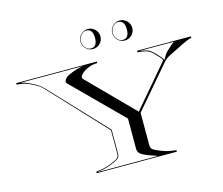

<svg xmlns="http://www.w3.org/2000/svg" viewBox="-123 -1083 1446 1247"><g transform="rotate(-15 600.0 -459.5)"><path d="M711.5 -852.1Q711.5 -870.6 720.6 -885.8Q729.7 -901.1 745 -910.2Q760.2 -919.3 778.7 -919.3Q797.2 -919.3 812.4 -910.2Q827.7 -901.1 836.8 -885.8Q845.9 -870.6 845.9 -852.1Q845.9 -833.6 836.8 -818.4Q827.7 -803.1 812.4 -794Q797.2 -784.9 778.7 -784.9Q760.2 -784.9 745 -794Q729.7 -803.1 720.6 -818.4Q711.5 -833.6 711.5 -852.1ZM714.3 -852.1Q714.3 -835.9 721.7 -822.1Q729.1 -808.4 741 -800.2Q752.9 -791.9 766.1 -791.9Q809.5 -791.9 809.5 -852.1Q809.5 -912.3 766.1 -912.3Q751.8 -912.3 740.1 -903.5Q728.3 -894.7 721.3 -880.8Q714.3 -866.9 714.3 -852.1ZM497.5 -852.1Q497.5 -870.6 506.6 -885.8Q515.7 -901.1 531 -910.2Q546.2 -919.3 564.7 -919.3Q583.2 -919.3 598.4 -910.2Q613.7 -901.1 622.8 -885.8Q631.9 -870.6 631.9 -852.1Q631.9 -833.6 622.8 -818.4Q613.7 -803.1 598.4 -794Q583.2 -784.9 564.7 -784.9Q546.2 -784.9 531 -794Q515.7 -803.1 506.6 -818.4Q497.5 -833.6 497.5 -852.1ZM500.3 -852.1Q500.3 -835.9 507.7 -822.1Q515.1 -808.4 527 -800.2Q538.9 -791.9 552.1 -791.9Q595.5 -791.9 595.5 -852.1Q595.5 -912.3 552.1 -912.3Q537.8 -912.3 526.1 -903.5Q514.3 -894.7 507.3 -880.8Q500.3 -866.9 500.3 -852.1ZM378.5 -10Q409 -13.5 430.5 -18.2Q452 -23 476.5 -32.5Q514 -47 527.2 -57Q540.5 -67 540.5 -87.5V-245L189 -620Q176 -634 156.5 -645.8Q137 -657.5 115 -668Q87.5 -681 70.2 -684.5Q53 -688 25 -690V-700H567V-690Q535.5 -689.5 512.2 -680.2Q489 -671 474 -660.5Q457 -648.5 449.5 -636Q442 -623.5 451.5 -613.5L746 -315L983 -593.5Q989 -600.5 972.5 -618Q956 -635.5 939 -653Q917 -676.5 889.2 -682.5Q861.5 -688.5 837.5 -690V-700H1199.5V-690Q1186 -688.5 1157.8 -676Q1129.5 -663.5 1099.5 -647.5Q1074.5 -634 1043.2 -619.5Q1012 -605 995 -585L755.5 -305V-87.5Q755.5 -67 768.8 -57Q782 -47 819.5 -32.5Q844 -23 865.5 -18.2Q887 -13.5 917.5 -10V0H378.5ZM991 -594Q999 -604 1007.5 -619.8Q1016 -635.5 1028 -647Q1038.5 -656.5 1054.5 -671Q1070.5 -685.5 1084 -695H853.5Q883 -690 901.2 -685Q919.5 -680 943.5 -656.5Q964.5 -636 979 -619.2Q993.5 -602.5 991 -594ZM388.5 -6.5V-5H788.5V-6.5Q769 -13.5 755.5 -18Q742 -22.5 727.5 -28Q698 -39.5 682.2 -52Q666.5 -64.5 666.5 -87.5V-290L346.5 -609.5Q330.5 -625 343.2 -641Q356 -657 377.5 -666.5Q397.5 -675.5 423 -683.5Q448.5 -691.5 472.5 -695H51.5Q75 -691.5 90.5 -684.2Q106 -677 122.5 -669.5Q141 -661 160.8 -648Q180.5 -635 194.5 -620.5L545.5 -247.5V-87.5Q545.5 -64.5 530.8 -53.8Q516 -43 479 -28.5Q457.5 -20 436.5 -14.8Q415.5 -9.5 388.5 -6.5Z"/></g></svg>

Font: Engraving Unshaded CC
Style: Bold
Weight: 700
Designer: indestructible type*
Foundry: Cowboy Collective
Version: Version 1.000